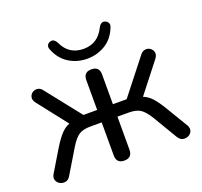

<svg xmlns="http://www.w3.org/2000/svg" viewBox="-123 -838 1035 985"><g transform="rotate(-20 395.0 -346.0)"><path d="M395 -549Q341 -549 296.5 -576.5Q252 -604 230 -659Q224 -673 228.5 -683Q233 -693 245 -697Q266 -705 281 -677Q315 -603 395 -603Q473 -603 509 -677Q524 -706 546 -697Q557 -693 562 -683Q567 -673 561 -659Q539 -603 494 -576Q449 -549 395 -549ZM395 7Q352 7 352 -37V-217H291Q250 -217 227.5 -202.5Q205 -188 180 -147L101 -16Q91 2 75 5.5Q59 9 45 2Q31 -5 25 -19.5Q19 -34 29 -52L100 -170Q126 -212 147 -235Q168 -258 194 -268L68 -429Q55 -446 58 -461Q61 -476 73.5 -484.5Q86 -493 101.5 -491Q117 -489 129 -472L277 -285H352V-448Q352 -491 395 -491Q438 -491 438 -448V-285H513L660 -472Q672 -489 688 -491.5Q704 -494 716.5 -485Q729 -476 732 -461Q735 -446 722 -429L596 -268Q622 -258 643 -235Q664 -212 689 -170L760 -52Q770 -34 764.5 -19.5Q759 -5 744.5 2Q730 9 714.5 5.5Q699 2 688 -16L610 -147Q585 -188 562.5 -202.5Q540 -217 499 -217H438V-37Q438 7 395 7Z"/></g></svg>

Font: Chiron GoRound TC N
Style: Regular
Weight: 350
Designer: Ryoko NISHIZUKA 西塚涼子 (kana, bopomofo & ideographs); Paul D. Hunt (Latin, Greek & Cyrillic); Sandoll Communications 산돌커뮤니
Foundry: Adobe
Version: Version 1.000;hotconv 1.1.1;makeotfexe 2.6.0